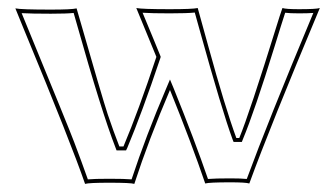

<svg xmlns="http://www.w3.org/2000/svg" viewBox="-20 -452 831 476"><path d="M190.9 3.9Q156.7 -95.7 40 -377.4Q27.8 -407.2 18.1 -431.2Q32.7 -428.2 106 -428.2Q157.2 -428.2 169.9 -431.2Q234.4 -206.5 247.1 -168.5Q261.2 -126.5 275.9 -88.9H286.1Q323.2 -176.8 367.7 -311Q320.8 -424.8 317.9 -432.1Q332.5 -429.2 400.9 -429.2Q457 -429.2 470.2 -432.1Q479 -400.9 496.1 -338.4Q538.1 -185.5 565.9 -109.9H573.2Q598.1 -169.9 666.5 -390.1Q673.8 -414.1 680.2 -432.1Q689 -429.2 721.2 -429.2Q764.2 -429.2 772.9 -432.1Q649.4 -137.7 598.1 2.9Q589.4 0 550.8 0Q498.5 0 488.8 2.9Q455.1 -96.2 401.4 -229Q348.6 -105.5 313 3.9Q304.7 1 251 1Q200.7 1 190.9 3.9ZM197.8 -7.3Q213.9 -8.8 251 -8.8Q289.6 -8.8 306.2 -7.3Q341.8 -115.2 392.1 -232.9L401.4 -254.9L410.6 -232.9Q462.9 -103.5 495.6 -8.3Q513.7 -9.8 550.8 -9.8Q578.6 -9.8 591.8 -8.3Q643.1 -147.9 756.8 -419.9Q742.7 -418.9 721.2 -418.9Q698.2 -418.9 687 -420.4Q678.2 -393.6 661.1 -337.9Q610.8 -175.3 582 -106.4L579.6 -100.1H559.1L556.6 -106.4Q530.8 -176.3 474.6 -378.9Q468.3 -402.3 462.9 -420.9Q443.8 -418.9 400.9 -418.9Q356.4 -418.9 333.5 -420.4Q342.8 -397.9 361.8 -352.1Q372.1 -326.7 377 -314.9L378.4 -311L377.4 -307.6Q332 -172.4 295.4 -85L292.5 -79.1H269L266.6 -85.4Q231.9 -174.3 170.4 -392.6Q166 -407.7 162.6 -419.9Q145.5 -418 106 -418Q57.6 -418 33.7 -419.4Q154.3 -126 164.1 -99.1Q182.6 -50.3 197.8 -7.3Z"/></svg>

Font: Linux Biolinum Outline O
Style: Bold
Weight: 700
Designer: Philipp H. Poll
Foundry: Philipp H. Poll
Version: Version 0.9.2